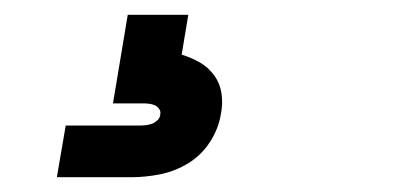

<svg xmlns="http://www.w3.org/2000/svg" viewBox="-20 -20 540 260"><path d="M57 220 69 150H169Q173 150 177.5 149.5Q182 149 186 147.5Q190 146 193.5 142.5Q197 139 197 135Q198 131 195.5 127.5Q193 124 189.5 122.5Q186 121 182 120.5Q178 120 174 120H133L153 0H235L226 54Q239 58 250.5 64.5Q262 71 270 82Q278 93 280 107Q282 121 279 135Q276 154 264.5 172Q253 190 235 201Q217 212 197 216Q177 220 157 220Z"/></svg>

Font: Iosevka Slab Oblique
Style: Bold
Weight: 700
Italic angle: -9°
Monospace: yes
Designer: Belleve Invis
Foundry: Belleve Invis
Version: Version 11.1.1; ttfautohint (v1.8.3)